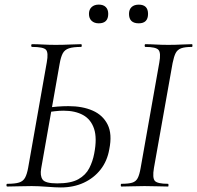

<svg xmlns="http://www.w3.org/2000/svg" viewBox="-20 -819 865 843"><path d="M247 4Q224.4 4 186.3 1Q148.2 -2 119 -2Q88.4 -2 60.6 -1Q32.8 0 12.2 0Q8.2 0 8.2 -6Q8.2 -12 12.2 -12Q45.8 -12 63.7 -17.6Q81.6 -23.2 90.1 -38.8Q98.6 -54.4 103.6 -82.4L185.4 -545.4Q193.4 -588.6 181.6 -600.8Q169.8 -613 121 -613Q117 -613 117 -619Q117 -625 121 -625Q144 -625 169.8 -623.5Q195.6 -622 224.2 -622Q258.2 -622 286.6 -623.5Q315 -625 336 -625Q339 -625 339 -619Q339 -613 336 -613Q301.6 -613 282.8 -606.8Q264 -600.6 255.5 -584.6Q247 -568.6 242 -539.6L160.8 -79.4Q155.2 -48 166.8 -30.9Q178.4 -13.8 231 -13.8Q291.4 -13.8 323.9 -32.1Q356.4 -50.4 371.9 -80.6Q387.4 -110.8 393.6 -144.6Q406.8 -212 393.1 -253.4Q379.4 -294.8 344.7 -313.9Q310 -333 259.2 -333Q240 -333 220.4 -330.6Q200.8 -328.2 180.2 -325.4L181 -344.8Q208 -349.2 232.7 -351.1Q257.4 -353 280.6 -353Q342.2 -353 387 -333.3Q431.8 -313.6 452.6 -272Q473.4 -230.4 459.8 -163.4Q450.8 -111.8 421.6 -74.6Q392.4 -37.4 347.8 -16.7Q303.2 4 247 4ZM513.2 0Q510.2 0 510.2 -6Q510.2 -12 513.2 -12Q544.2 -12 560.5 -17Q576.8 -22 584.6 -37Q592.4 -52 597.4 -81L679.4 -544Q687.4 -587 675.8 -600Q664.2 -613 618.2 -613Q615.2 -613 615.2 -619Q615.2 -625 618.2 -625Q638.8 -625 664.4 -623.5Q690 -622 718.6 -622Q751.2 -622 777.2 -623.5Q803.2 -625 822.8 -625Q825 -625 825 -619Q825 -613 822.8 -613Q791.8 -613 775.4 -607Q759 -601 751.3 -586Q743.6 -571 737.8 -542L655.8 -81Q648.6 -38 659.7 -25Q670.8 -12 717.8 -12Q719.8 -12 719.8 -6Q719.8 0 717.8 0Q697.4 0 671.8 -1Q646.2 -2 614.6 -2Q586 -2 559.9 -1Q533.8 0 513.2 0ZM413.6 -716.6Q394.2 -716.6 382.4 -727.5Q370.6 -738.4 370.6 -758Q370.6 -777.2 382.4 -788Q394.2 -798.8 413.6 -798.8Q433.8 -798.8 444.5 -788Q455.2 -777.2 455.2 -758Q455.2 -716.6 413.6 -716.6ZM589.2 -716.6Q546.4 -716.6 546.4 -758Q546.4 -777.2 557.7 -787.9Q569 -798.6 589.2 -798.6Q630 -798.6 630 -758Q630 -716.6 589.2 -716.6Z"/></svg>

Font: Cormorant Infant Light
Style: Italic
Weight: 300
Italic angle: -10°
Designer: Christian Thalmann (Catharsis Fonts)
Foundry: Catharsis Fonts
Version: Version 4.001